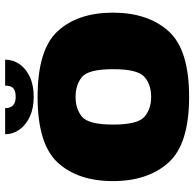

<svg xmlns="http://www.w3.org/2000/svg" viewBox="-24 -746 774 766"><g transform="rotate(-90 363.0 -363.0)"><path d="M359.5 4.5Q548.5 4.5 622 -78Q695.5 -160.5 695.5 -299.5Q695.5 -439 622 -519.5Q548.5 -600 359.5 -600Q171 -600 97.2 -519.5Q23.5 -439 23.5 -299.5Q23.5 -160.5 97.2 -78Q171 4.5 359.5 4.5ZM359.5 -147Q311 -147 280 -173.8Q249 -200.5 249 -298.5Q249 -396.5 280 -422.5Q311 -448.5 359.5 -448.5Q408.5 -448.5 439.2 -422.5Q470 -396.5 470 -298.5Q470 -200.5 439.2 -173.8Q408.5 -147 359.5 -147ZM359.5 -615.5Q406 -615.5 439.2 -631Q472.5 -646.5 490.2 -672.2Q508 -698 508 -729.5H404.5Q404.5 -715.5 400.2 -706Q396 -696.5 386 -692Q376 -687.5 359.5 -687.5Q345 -687.5 335 -692Q325 -696.5 319.8 -705.8Q314.5 -715 314.5 -729.5H210.5Q210.5 -698 229 -672.2Q247.5 -646.5 280.8 -631Q314 -615.5 359.5 -615.5Z"/></g></svg>

Font: Anybody Thin Black
Style: Regular
Weight: 900
Version: Version 1.113;gftools[0.9.25]